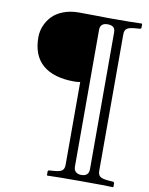

<svg xmlns="http://www.w3.org/2000/svg" viewBox="-95 -716 792 1018"><g transform="rotate(10 301.0 -206.5)"><path d="M367.2 -574.2V161.1Q367.2 180.2 378.2 189.7Q389.2 199.2 407.2 199.2Q448.2 199.2 448.2 161.1V-574.2Q448.2 -595.7 437.5 -603.8Q426.8 -611.8 407.2 -611.8Q367.2 -611.8 367.2 -574.2ZM408.2 -645Q537.6 -645 585 -647L586.9 -645V-626Q586.9 -619.1 579.1 -618.2L553.2 -616.2Q522.9 -613.8 510.5 -605Q498 -596.2 498 -574.2V161.1Q498 183.1 510.5 191.9Q522.9 200.7 553.2 203.1L579.1 205.1Q586.9 206.1 586.9 212.9V231.9L585 233.9Q537.6 231.9 408.2 231.9Q279.8 231.9 231 233.9L229 231.9V212.9Q229 206.1 235.8 205.1L263.2 203.1Q294.4 200.7 305.7 191.4Q316.9 182.1 316.9 161.1V-285.2Q303.7 -282.2 285.2 -282.2Q174.3 -282.2 115.7 -332Q57.1 -381.8 57.1 -481Q57.1 -511.7 68.6 -540.5Q80.1 -569.3 102.3 -593.5Q124.5 -617.7 162.1 -632.3Q199.7 -647 247.1 -647Q290.5 -647 345.7 -646Q400.9 -645 408.2 -645Z"/></g></svg>

Font: Linux Libertine Display G
Style: Regular
Weight: 400
Designer: Philipp H. Poll
Foundry: Philipp H. Poll
Version: Version 5.0.9